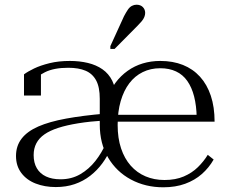

<svg xmlns="http://www.w3.org/2000/svg" viewBox="-20 -785 971 816"><path d="M426 -302 425 -273Q362 -269 312.5 -261Q263 -253 227.5 -241.5Q192 -230 169 -214Q146 -198 134.5 -176Q123 -154 123 -126Q123 -93 136.5 -70Q150 -47 175.5 -35Q201 -23 237 -23Q284 -23 321 -44.5Q358 -66 385.5 -101Q413 -136 430 -176L452 -156Q437 -121 415 -91Q393 -61 363.5 -38Q334 -15 297.5 -2.5Q261 10 217 10Q170 10 131.5 -5Q93 -20 70.5 -50Q48 -80 48 -122Q48 -165 72 -196Q96 -227 143 -247.5Q190 -268 261 -281Q332 -294 426 -302ZM277 -526Q318 -526 353.5 -517.5Q389 -509 415.5 -490.5Q442 -472 457 -442Q472 -412 472 -368L404 -264V-365Q404 -415 388.5 -443.5Q373 -472 343.5 -484.5Q314 -497 270 -497Q209 -497 171 -478Q133 -459 110 -430Q110 -442 114 -451.5Q118 -461 124 -467.5Q130 -474 137.5 -478Q145 -482 154 -482V-379H82V-469Q98 -481 125 -494Q152 -507 190.5 -516.5Q229 -526 277 -526ZM679 -20Q726 -20 761 -35Q796 -50 821 -74.5Q846 -99 863 -127L888 -107Q868 -72 838 -45.5Q808 -19 767 -4Q726 11 674 11Q598 11 536.5 -22Q475 -55 439.5 -115Q404 -175 404 -256Q404 -279 406.5 -296.5Q409 -314 413.5 -326.5Q418 -339 424 -349Q430 -359 435 -366Q449 -404 471 -433.5Q493 -463 522.5 -484Q552 -505 587 -515.5Q622 -526 661 -526Q715 -526 757.5 -509Q800 -492 830 -459Q860 -426 876 -378Q892 -330 892 -268H456L455 -297H842L816 -285Q815 -336 805 -375Q795 -414 776 -441Q757 -468 728 -481.5Q699 -495 661 -495Q620 -495 586.5 -478.5Q553 -462 529.5 -431Q506 -400 493 -355.5Q480 -311 480 -254Q480 -198 494.5 -154.5Q509 -111 535.5 -81Q562 -51 598.5 -35.5Q635 -20 679 -20ZM507 -716Q516 -733 523.5 -744Q531 -755 540.5 -760Q550 -765 560 -765Q577 -765 587 -755Q597 -745 597 -730Q597 -722 593.5 -713Q590 -704 582.5 -695Q575 -686 565 -676L467 -577H449V-589Z"/></svg>

Font: Roboto Serif 120pt Expanded Light
Style: Regular
Weight: 300
Width: 7
Designer: Greg Gazdowicz
Foundry: Commercial Type
Version: Version 1.008